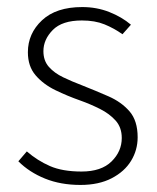

<svg xmlns="http://www.w3.org/2000/svg" viewBox="-20 -512 445 544"><path d="M208 12Q152 12 107.5 -6Q63 -24 32 -55L56 -83Q86 -57 121.5 -41.5Q157 -26 211 -26Q267 -26 296 -54.5Q325 -83 325 -121Q325 -151 307.5 -170.5Q290 -190 263 -203.5Q236 -217 208 -227Q171 -240 137 -256.5Q103 -273 81 -298.5Q59 -324 59 -364Q59 -417 99 -454.5Q139 -492 213 -492Q254 -492 289.5 -478Q325 -464 351 -442L327 -415Q303 -432 276 -443Q249 -454 212 -454Q156 -454 129.5 -427Q103 -400 103 -367Q103 -340 118.5 -322.5Q134 -305 159 -293Q184 -281 213 -270Q251 -255 287.5 -239Q324 -223 347 -196.5Q370 -170 370 -123Q370 -87 351.5 -56.5Q333 -26 296.5 -7Q260 12 208 12Z"/></svg>

Font: Source Sans 3 Light
Style: Regular
Weight: 300
Designer: Paul D. Hunt
Foundry: Adobe
Version: Version 3.052;hotconv 1.1.0;makeotfexe 2.6.0